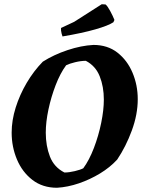

<svg xmlns="http://www.w3.org/2000/svg" viewBox="-20 -874 683 906"><path d="M249 12Q181 12 133 -25Q85 -62 60 -121.5Q35 -181 35 -248Q35 -306 54 -366.5Q73 -427 106 -483Q139 -539 182 -583Q234 -616 298.5 -637.5Q363 -659 421 -662Q488 -662 534.5 -625.5Q581 -589 605.5 -530.5Q630 -472 630 -406Q630 -334 602 -258Q574 -182 533 -121Q499 -84 452 -55.5Q405 -27 352.5 -9Q300 9 249 12ZM284 -60Q306 -60 333 -66.5Q360 -73 373 -80Q401 -118 423 -175.5Q445 -233 457.5 -294Q470 -355 470 -404Q470 -465 450.5 -514Q431 -563 385 -587Q362 -587 335 -580.5Q308 -574 292 -566Q264 -528 242.5 -472Q221 -416 208.5 -357Q196 -298 196 -248Q196 -186 215.5 -135.5Q235 -85 284 -60ZM275 -702Q270 -715 268 -730V-742L330 -771L460 -854L478 -853Q487 -846 499.5 -823Q512 -800 520 -780L515 -769Q491 -753 430 -735.5Q369 -718 275 -702Z"/></svg>

Font: Labrada
Style: Bold Italic
Weight: 700
Italic angle: -7°
Designer: Mercedes Jáuregui
Foundry: Omnibus-Type Team
Version: Version 1.000; ttfautohint (v1.8.4.7-5d5b)